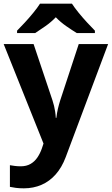

<svg xmlns="http://www.w3.org/2000/svg" viewBox="-20 -786 609 1046"><path d="M0 -546H163L266 -239Q271 -224 274.5 -209Q278 -194 280.5 -178Q283 -162 284 -144H287Q290 -170 295.5 -193.5Q301 -217 308 -239L409 -546H569L338 70Q317 126 283.5 164Q250 202 206 221Q162 240 110 240Q85 240 66.5 237.5Q48 235 34 232V114Q45 116 60.5 118Q76 120 93 120Q124 120 146.5 107Q169 94 184 71.5Q199 49 208 23L217 -4ZM372 -766Q386 -744 408.5 -716.5Q431 -689 455 -663Q479 -637 497 -619V-606H398Q372 -622 341 -643.5Q310 -665 284 -692Q258 -665 228 -644Q198 -623 172 -606H73V-619Q92 -638 115.5 -663.5Q139 -689 161.5 -716.5Q184 -744 198 -766Z"/></svg>

Font: Noto Sans Devanagari
Style: Regular
Weight: 400
Designer: Jelle Bosma - Monotype Design Team
Foundry: Monotype Imaging Inc.
Version: Version 2.003